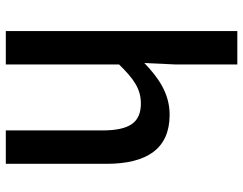

<svg xmlns="http://www.w3.org/2000/svg" viewBox="-108 -729 837 661"><g transform="rotate(90 310.5 -398.5)"><path d="M87 0H202V-390C250 -439 285 -465 336 -465C401 -465 429 -427 429 -332V0H544V-346C544 -486 492 -564 375 -564C300 -564 245 -523 197 -477L202 -586V-797H87Z"/></g></svg>

Font: DAIFUKU Sans JP Medium
Style: Regular
Weight: 500
Designer: Original font ‘Source Han Sans JP’ : Ryoko NISHIZUKA  (kana, bopomofo & ideographs); Paul D. Hunt (Latin, Greek & Cyrill
Foundry: Daifuku
Version: Version 1.000